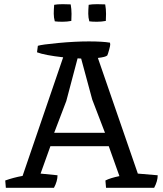

<svg xmlns="http://www.w3.org/2000/svg" viewBox="-20 -898 779 918"><path d="M506 -694Q507 -690 507 -684.5Q507 -679 501.5 -659Q496 -639 493 -633Q485 -625 448 -621L639 -68L734 -60Q734 -32 717 0H487L484 -35Q507 -47 551 -56L500 -199H221L174 -68L255 -60Q255 -32 238 0H8L5 -35Q44 -49 88 -57L282 -624Q193 -634 157 -648L161 -679Q179 -685 259 -692.5Q339 -700 404.5 -700Q470 -700 506 -694ZM421 -422 368 -618Q362 -619 351 -619L297 -415L239 -263H482ZM321 -798Q301 -794 278.5 -794Q256 -794 242 -796Q237 -814 237 -832.5Q237 -851 239 -875Q254 -878 280 -878Q306 -878 318 -877Q322 -855 322 -831.5Q322 -808 321 -798ZM486 -798Q466 -794 443.5 -794Q421 -794 407 -796Q402 -814 402 -832.5Q402 -851 404 -875Q419 -878 445 -878Q471 -878 483 -877Q487 -855 487 -831.5Q487 -808 486 -798Z"/></svg>

Font: Inika
Style: Regular
Weight: 400
Designer: Constanza Artigas Preller
Foundry: Constanza Artigas Preller
Version: Version 1.001